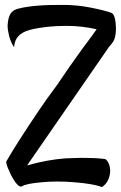

<svg xmlns="http://www.w3.org/2000/svg" viewBox="-20 -676 489 777"><path d="M279.3 61.5Q246.1 58.6 211.9 58.6Q178.7 58.6 149.4 61.5Q83 67.4 69.3 78.1Q68.4 79.1 64.5 79.1Q55.7 79.1 43 62.5Q38.1 56.6 29.3 41Q21.5 26.4 17.6 16.6Q5.9 -7.8 4.9 -21.5Q44.9 -91.8 135.7 -226.6Q167 -273.4 210.9 -332Q257.8 -402.3 314.5 -480.5L329.1 -500Q341.8 -517.6 352.5 -531.7Q363.3 -545.9 371.1 -557.6Q310.5 -571.3 249 -571.3Q164.1 -571.3 101.6 -555.2Q39.1 -539.1 37.1 -484.4Q19.5 -510.7 13.7 -545.9Q10.7 -560.5 10.7 -573.2Q12.7 -605.5 22.9 -621.1Q33.2 -636.7 56.6 -641.6Q118.2 -657.2 236.3 -656.2Q292 -656.2 348.1 -645Q404.3 -633.8 430.7 -624Q440.4 -620.1 444.8 -601.6Q449.2 -583 449.2 -560.5Q449.2 -546.9 447.3 -535.2Q444.3 -513.7 432.6 -500Q418 -483.4 413.1 -474.6L89.8 -6.8Q174.8 -30.3 246.1 -35.2L303.7 -37.1Q376 -37.1 406.2 -32.2Q415 -26.4 420.4 -13.2Q425.8 0 425.8 15.6Q425.8 34.2 417.5 52.2Q409.2 70.3 392.6 81.1Q357.4 67.4 279.3 61.5Z"/></svg>

Font: BKP Parklife Text
Style: Regular
Weight: 400
Designer: Font Diner, Inc.; LA MECHKY PLUS GmbH
Foundry: Font Diner, Inc.; LA MECHKY PLUS GmbH
Version: Version 1.007